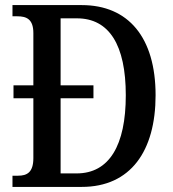

<svg xmlns="http://www.w3.org/2000/svg" viewBox="-20 -734 679 754"><path d="M29 0H301C493 0 591 -141 591 -360C591 -587 484 -714 301 -714H29V-670H48C84 -670 111 -659 111 -604V-399H33V-348H111V-113C111 -57 86 -44 51 -44H29ZM281 -53H218V-348H347V-399H218V-662H282C409 -662 474 -557 474 -360C474 -163 409 -53 281 -53Z"/></svg>

Font: Noto Serif Georgian Condensed Medium
Style: Regular
Weight: 500
Width: 3
Designer: Monotype Design Team, Akaki Razmadze
Foundry: Google LLC
Version: Version 2.003